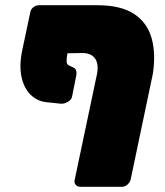

<svg xmlns="http://www.w3.org/2000/svg" viewBox="-20 -591 630 735"><path d="M238 -387 237 -380Q235 -368 235 -356.5Q235 -345 243 -341L262 -332Q270 -328 272 -319.5Q274 -311 272 -302L256 -222Q254 -209 239.5 -201Q225 -193 213 -194L156 -200Q122 -204 97 -228.5Q72 -253 62.5 -296Q53 -339 65 -398L96 -544Q98 -556 108 -563.5Q118 -571 129 -571H352Q443 -571 493.5 -537.5Q544 -504 560.5 -444.5Q577 -385 565 -308L480 97Q477 108 467.5 116Q458 124 447 124H287Q276 124 269.5 116Q263 108 266 97L352 -311Q358 -349 342.5 -369Q327 -389 291 -388Z"/></svg>

Font: Rubik Black
Style: Italic
Weight: 900
Italic angle: -12°
Designer: Hubert and Fischer
Foundry: Hubert and Fischer
Version: Version 2.300;gftools[0.9.30]